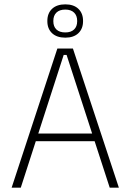

<svg xmlns="http://www.w3.org/2000/svg" viewBox="-20 -862 600 882"><path d="M33.5 0 243.5 -639H315L526 0H484L286 -609.5H272.5L75.5 0ZM133 -213.5V-248.5H426V-213.5ZM197.5 -764.5V-766Q197.5 -801 219.2 -821.5Q241 -842 280 -842Q318.5 -842 340 -821.5Q361.5 -801 361.5 -766V-764.5Q361.5 -730 340 -709.5Q318.5 -689 280 -689Q241 -689 219.2 -709.5Q197.5 -730 197.5 -764.5ZM225 -764.5Q225 -740 239.2 -726.5Q253.5 -713 280 -713Q306 -713 320.2 -726.5Q334.5 -740 334.5 -764.5V-766Q334.5 -790.5 320.2 -804.2Q306 -818 280 -818Q253.5 -818 239.2 -804.2Q225 -790.5 225 -766Z"/></svg>

Font: Anek Latin Medium ExtraLight
Style: Regular
Weight: 250
Version: Version 1.003